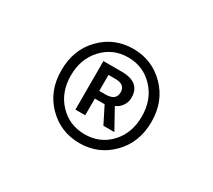

<svg xmlns="http://www.w3.org/2000/svg" viewBox="-86 -864 771 696"><g transform="rotate(30 300.0 -516.0)"><path d="M268.1 -519H293.9Q337.9 -519 337.9 -552.7Q337.9 -586.4 295.9 -585.9H268.1ZM227.1 -417V-620.1H303.2Q382.3 -620.1 381.8 -555.2Q381.8 -537.1 371.1 -521.5Q360.4 -505.9 344.2 -500L390.1 -417H344.2L309.1 -486.8H268.1V-417ZM299.8 -356Q363.8 -356 405.8 -400.4Q448.2 -445.3 448.2 -515.6Q448.2 -585.9 405.3 -631.3Q362.3 -676.8 299.3 -676.8Q235.8 -676.8 193.4 -631.3Q150.9 -585.9 150.9 -516.1Q150.9 -446.3 193.4 -401.4Q235.8 -356.4 299.8 -356ZM111.8 -516.1Q111.8 -602.1 166.5 -657.7Q220.7 -712.9 299.8 -712.9Q378.9 -712.9 433.6 -657.2Q488.3 -601.6 488.3 -516.1Q488.3 -430.2 433.6 -374.5Q378.9 -318.8 299.8 -318.8Q220.7 -318.8 166 -374.5Q111.3 -430.2 111.8 -516.1Z"/></g></svg>

Font: SourceCodePro-Regular
Style: Regular
Weight: 400
Monospace: yes
Designer: Paul D. Hunt
Foundry: Adobe Systems Incorporated
Version: Version 1.009;PS 1.000;hotconv 1.0.70;makeotf.lib2.5.5900